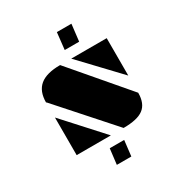

<svg xmlns="http://www.w3.org/2000/svg" viewBox="-245 -1078 1406 1479"><g transform="rotate(-30 457.5 -338.5)"><path d="M474.6 -897H604L586.4 -747.1H458ZM783.7 -664.6V-332L468.3 -664.6ZM131.3 -468.3Q131.3 -568.8 189.7 -616.7Q248 -664.6 369.1 -664.6L783.7 -179.2Q783.7 -82.5 727.5 -41Q673.8 -0.5 550.8 -0.5L134.3 -468.3ZM132.8 -334.5 437 0H132.8ZM508.3 81.5 492.2 219.7H363.3L379.9 81.5Z"/></g></svg>

Font: Plaster
Style: Regular
Weight: 400
Designer: Eben Sorkin
Foundry: Eben Sorkin
Version: Version 1.007